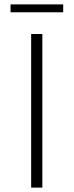

<svg xmlns="http://www.w3.org/2000/svg" viewBox="-20 -855 335 875"><path d="M122 0V-700H173V0ZM28 -799V-835H268V-799Z"/></svg>

Font: Modern
Style: Regular
Weight: 300
Designer: Julieta Ulanovsky
Foundry: Julieta Ulanovsky
Version: Version 8.000